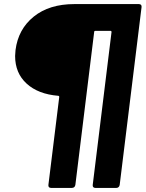

<svg xmlns="http://www.w3.org/2000/svg" viewBox="-20 -720 713 940"><path d="M660 -700Q667 -700 670.5 -696Q674 -692 673 -685L566 185Q565 192 560.5 196Q556 200 550 200H447Q440 200 436.5 196Q433 192 434 185L526 -563Q526 -569 521 -569H447Q441 -569 441 -563L349 185Q348 192 343.5 196Q339 200 332 200H230Q223 200 219.5 196Q216 192 217 185L270 -245Q270 -251 265 -251Q167 -259 110.5 -310.5Q54 -362 54 -446Q54 -455 56 -475Q69 -577 145 -638.5Q221 -700 344 -700Z"/></svg>

Font: Barlow Black
Style: Italic
Weight: 900
Italic angle: -7°
Designer: Jeremy Tribby
Foundry: Tribby Type
Version: Version 1.408